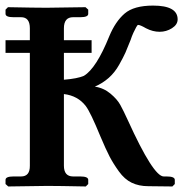

<svg xmlns="http://www.w3.org/2000/svg" viewBox="-21 -673 662 694"><path d="M602.1 1 515.1 0Q481 0 455.1 -12.5Q429.2 -24.9 408.7 -53.5Q388.2 -82 375 -107.4Q361.8 -132.8 341.8 -180.2Q306.2 -267.1 289.1 -289.6Q260.3 -327.1 210 -333V-74.2Q210 -35.2 243.2 -35.2H269Q297.9 -35.2 297.9 -22.9V-7.8L289.1 1Q189 -1 149.9 -1L8.8 1L-1 -7.8V-22.9Q-1 -35.2 27.8 -35.2H55.2Q87.4 -35.2 86.9 -74.2V-481.9H-1V-527.8H86.9V-570.8Q86.9 -610.8 55.2 -610.8H27.8Q-1 -610.8 -1 -623V-638.2L7.8 -647Q107.9 -645 147 -645L288.1 -647L297.9 -638.2V-623Q297.9 -610.8 269 -610.8H243.2Q210 -610.8 210 -570.8V-527.8H310.1V-481.9H210V-384.8Q258.8 -388.7 282.2 -398.9Q327.1 -425.8 374 -542Q396 -595.2 429.4 -624Q462.9 -652.8 532.2 -652.8Q621.1 -652.8 621.1 -603Q621.1 -584 600.6 -571Q580.1 -558.1 556.2 -558.1Q531.2 -558.1 506.8 -570.8Q485.8 -583 478 -583Q476.1 -583 471.4 -575Q466.8 -566.9 460.9 -554Q455.1 -541 451.2 -528.8Q439.9 -500 432.4 -482.9Q424.8 -465.8 409.4 -438.5Q394 -411.1 372.1 -391.6Q350.1 -372.1 321.8 -359.9Q354 -355 378.4 -334.5Q402.8 -314 413.8 -293.9Q424.8 -273.9 440.9 -238.8Q533.7 -34.7 570.8 -35.2H581.1Q610.8 -35.2 610.8 -22.9V-7.8Z"/></svg>

Font: Linux Libertine
Style: Semibold
Weight: 600
Designer: Philipp H. Poll
Foundry: Philipp H. Poll
Version: Version 5.1.2 ; ttfautohint (v0.9)